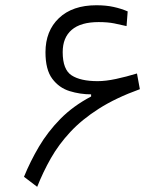

<svg xmlns="http://www.w3.org/2000/svg" viewBox="-20 -723 626 746"><path d="M124.5 2.9 73.2 -36.1Q97.7 -96.2 131.6 -153.6Q165.5 -210.9 214.6 -261Q263.7 -311 334 -348.1V-356.4Q291 -356.4 250.2 -369.1Q209.5 -381.8 183.1 -417Q156.7 -452.1 156.7 -520Q156.7 -603 209.2 -652.8Q261.7 -702.6 354.5 -702.6Q392.1 -702.6 421.6 -696Q451.2 -689.5 476.1 -678.7L471.7 -621.6Q449.2 -627 423.8 -632.1Q398.4 -637.2 363.3 -637.2Q293.9 -637.2 258.8 -607.2Q223.6 -577.1 223.6 -520.5Q223.6 -452.6 258.3 -430.2Q293 -407.7 359.4 -407.7Q391.1 -407.7 430.9 -416.3Q470.7 -424.8 512.2 -437.5L523.4 -376.5Q430.2 -342.8 364.3 -300.8Q298.3 -258.8 253.2 -210.2Q208 -161.6 177.5 -107.9Q147 -54.2 124.5 2.9Z"/></svg>

Font: CaskaydiaMono NF Light
Style: Regular
Weight: 300
Designer: Aaron Bell
Foundry: Saja Typeworks
Version: Version 2111.001; ttfautohint (v1.8.4);Nerd Fonts 3.1.1